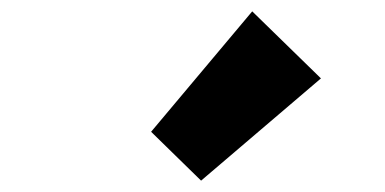

<svg xmlns="http://www.w3.org/2000/svg" viewBox="-20 -973 677 338"><path d="M334 -655 545 -835 424 -953 246 -741Z"/></svg>

Font: Source Han Sans HK Heavy
Style: Regular
Weight: 900
Designer: Ryoko NISHIZUKA 西塚涼子 (kana, bopomofo & ideographs); Paul D. Hunt (Latin, Greek & Cyrillic); Sandoll Communications 산돌커뮤니
Foundry: Adobe
Version: Version 2.000;hotconv 1.0.107;makeotfexe 2.5.65593